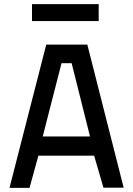

<svg xmlns="http://www.w3.org/2000/svg" viewBox="-20 -910 645 930"><path d="M26 0 204 -694H403L579 -1H481L436 -156H166L123 0ZM278 -604 187 -249H416L327 -604ZM135 -808V-890H458V-808Z"/></svg>

Font: TitilliumText22L Lt
Style: Medium
Weight: 500
Designer: Campivisivi
Foundry: Campivisivi
Version: 1.000